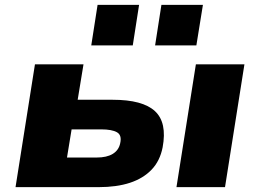

<svg xmlns="http://www.w3.org/2000/svg" viewBox="-20 -771 1072 791"><path d="M44 0 124 -506H324L300 -360H444Q568 -360 618.5 -313Q669 -266 650 -164Q639 -108 604.5 -72Q570 -36 515.5 -18Q461 0 386 0ZM256 -122H378Q420 -122 444.5 -137Q469 -152 475 -180Q483 -214 462 -226Q441 -238 397 -238H275ZM707 0 787 -506H987L907 0ZM619 -584 645 -751H816L789 -584ZM356 -584 382 -751H553L527 -584Z"/></svg>

Font: Nunito Sans 7pt SemiExpanded Black
Style: Italic
Weight: 900
Width: 6
Italic angle: -9°
Designer: Vernon Adams
Foundry: Vernon Adams
Version: Version 3.101;gftools[0.9.27]